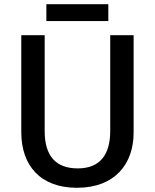

<svg xmlns="http://www.w3.org/2000/svg" viewBox="-20 -881 735 911"><path d="M494 -861H200V-781H494ZM614 -714H503V-260C503 -151 458 -82 349 -82C244 -82 192 -142 192 -259V-714H81V-254C81 -95 172 10 345 10C526 10 614 -104 614 -252Z"/></svg>

Font: Noto Sans Thai Medium
Style: Regular
Weight: 500
Designer: Monotype Design Team
Foundry: Monotype Imaging Inc.
Version: Version 1.901